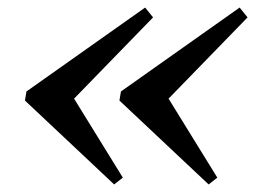

<svg xmlns="http://www.w3.org/2000/svg" viewBox="-20 -498 691 508"><path d="M305 -28 282 -10 46 -232 50 -256 364 -478 385 -452 176 -237ZM555 -28 532 -10 296 -232 300 -256 614 -478 635 -452 426 -237Z"/></svg>

Font: Inria Serif
Style: Bold Italic
Weight: 700
Italic angle: -10°
Designer: Black Foundry Team
Foundry: Black Foundry
Version: Version 1.000; ttfautohint (v1.8.3)